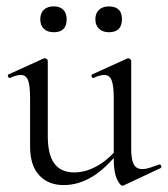

<svg xmlns="http://www.w3.org/2000/svg" viewBox="-20 -580 533 610"><path d="M182.4 8Q133 8 104.3 -23.4Q75.6 -54.8 75.6 -114.6V-268Q75.6 -307.4 69.3 -324.6Q63 -341.8 46.2 -341.8Q32 -341.8 12.4 -332.4Q8.4 -330.6 5.9 -336.6Q3.4 -342.6 7.2 -343.6L118 -394Q120.2 -395 122.2 -395Q124.8 -395 128.3 -392.5Q131.8 -390 131.8 -386.8V-148.2Q131.8 -88.6 152.7 -60.4Q173.6 -32.2 215.6 -32.2Q254.2 -32.2 292.8 -55.1Q331.4 -78 359.6 -117.4L364.8 -106.2Q318.8 -46.8 274.4 -19.4Q230 8 182.4 8ZM396.8 -386.8V-107.2Q396.8 -73.2 404.9 -58Q413 -42.8 432 -42.8Q442.2 -42.8 454.7 -46.6Q467.2 -50.4 485 -57Q489.8 -59 492 -53.5Q494.2 -48 490.4 -46L373.2 9Q371.2 10 369 10Q361.4 10 351.4 -11.4Q341.4 -32.8 341.4 -73.2V-268Q341.4 -307.4 334.7 -324.6Q328 -341.8 311.2 -341.8Q297 -341.8 277.2 -332.4Q273.4 -330.6 271.3 -336.6Q269.2 -342.6 273 -343.6L383.8 -394Q385.8 -395 387.2 -395Q389.8 -395 393.3 -392.5Q396.8 -390 396.8 -386.8ZM151 -477.6Q130.8 -477.6 119.4 -488.5Q108 -499.4 108 -519Q108 -538.2 119.4 -549Q130.8 -559.8 151 -559.8Q170.4 -559.8 181.1 -549Q191.8 -538.2 191.8 -519Q191.8 -477.6 151 -477.6ZM325.8 -477.6Q306.4 -477.6 294.7 -488.5Q283 -499.4 283 -519Q283 -538.2 294.7 -548.9Q306.4 -559.6 325.8 -559.6Q367.4 -559.6 367.4 -519Q367.4 -477.6 325.8 -477.6Z"/></svg>

Font: Cormorant Garamond Light
Style: Regular
Weight: 300
Designer: Christian Thalmann (Catharsis Fonts)
Foundry: Catharsis Fonts
Version: Version 4.001